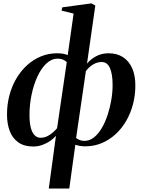

<svg xmlns="http://www.w3.org/2000/svg" viewBox="-20 -836 822 1110"><path d="M262 254 303.5 -51Q290.5 -35.5 270 -21.2Q249.5 -7 224.5 2Q199.5 11 172 11Q119.5 11 85.8 -13Q52 -37 36.2 -78.8Q20.5 -120.5 20.5 -174Q20.5 -232 34.5 -285Q48.5 -338 74.8 -382.5Q101 -427 137 -459.5Q173 -492 216.8 -510Q260.5 -528 310 -528Q328.5 -528 343.2 -525.5Q358 -523 371.5 -517.5L405.5 -757.5L336 -774.5L340 -793.5L508.5 -816.5L531 -804L483 -468Q503.5 -493.5 535.5 -510.8Q567.5 -528 608 -528Q656 -528 690.5 -506Q725 -484 743.8 -442.2Q762.5 -400.5 762.5 -341.5Q762.5 -285.5 748.8 -233.2Q735 -181 709.5 -137Q684 -93 648 -60Q612 -27 567.8 -8.5Q523.5 10 472.5 10Q457.5 10 442.8 7.5Q428 5 415.5 1L380.5 254ZM310 -95 366 -477Q356 -486.5 343.2 -491.8Q330.5 -497 314 -497Q278 -497 248 -468.8Q218 -440.5 196.2 -393.2Q174.5 -346 162.5 -288.2Q150.5 -230.5 150.5 -171.5Q150.5 -126.5 158.2 -97.2Q166 -68 180.5 -53.8Q195 -39.5 215 -39.5Q243 -39.5 268.5 -57.2Q294 -75 310 -95ZM476.5 -425 420 -38.5Q430 -30.5 441.8 -26Q453.5 -21.5 467.5 -21.5Q497.5 -21.5 522.8 -41.2Q548 -61 568 -95Q588 -129 602 -171.2Q616 -213.5 623.5 -258.2Q631 -303 631 -344Q631 -408 615.5 -442.8Q600 -477.5 568 -477.5Q541.5 -477.5 517.8 -463Q494 -448.5 476.5 -425Z"/></svg>

Font: Merriweather 120pt SemiBold
Style: Italic
Weight: 600
Italic angle: -7.8°
Version: Version 2.101